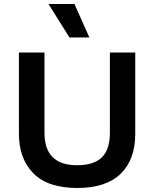

<svg xmlns="http://www.w3.org/2000/svg" viewBox="-20 -921 766 954"><path d="M364 13Q217 13 145.5 -60Q74 -133 74 -256V-660H201V-261Q201 -100 363 -100Q446 -100 486 -139Q526 -178 526 -261V-660H652V-256Q652 -128 579.5 -57.5Q507 13 364 13ZM325 -735 221 -901H350L424 -735Z"/></svg>

Font: Bricolage Grotesque 12pt SemiBold
Style: Regular
Weight: 600
Designer: Mathieu Triay
Foundry: Atelier Triay
Version: Version 1.001; ttfautohint (v1.8.4.7-5d5b);gftools[0.9.33.de